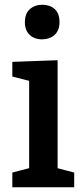

<svg xmlns="http://www.w3.org/2000/svg" viewBox="-20 -790 351 810"><path d="M223 -72 213 -83 293 -62V0H32V-62L112 -83L103 -72V-456L111 -447L32 -467V-529L223 -536ZM158 -624Q125 -624 105 -643Q85 -662 85 -696Q85 -733 106 -751.5Q127 -770 159 -770Q190 -770 210.5 -752Q231 -734 231 -697Q231 -661 210 -642.5Q189 -624 158 -624Z"/></svg>

Font: Bitter Thin SemiBold
Style: Regular
Weight: 600
Version: Version 2.002